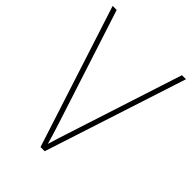

<svg xmlns="http://www.w3.org/2000/svg" viewBox="-209 -811 909 909"><g transform="rotate(45 245.5 -357.0)"><path d="M491 -714H464L278 -140C264 -98 255 -68 245 -35C236 -68 225 -102 213 -140L27 -714H0L231 0H259Z"/></g></svg>

Font: Noto Sans Arabic SemCond Thin
Style: Regular
Weight: 100
Width: 4
Designer: Monotype Design Team, Nadine Chahine, Nizar Qandah and Khaled Hosny
Foundry: Monotype Imaging Inc.
Version: Version 2.012